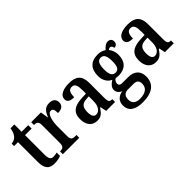

<svg xmlns="http://www.w3.org/2000/svg" viewBox="-15 -1354 2287 2287"><g transform="rotate(-45 1129.0 -210.5)"><path d="M212 10C263 10 302 -1 321 -10V-66C302 -61 282 -57 259 -57C218 -57 201 -85 201 -151V-479H312V-536H201V-659H137C128 -609 116 -581 98 -560C81 -539 54 -523 17 -520V-479H83V-146C83 -30 128 10 212 10Z M359 0H636V-47H610C575 -47 548 -55 548 -114V-278C548 -359 569 -468 623 -468C656 -468 665 -442 665 -387C731 -387 766 -416 766 -467C766 -515 737 -547 674 -547C603 -547 571 -503 546 -437H542L526 -536H362V-489H365C403 -489 429 -480 429 -421V-119C429 -56 401 -47 362 -47H359Z M933 10C1001 10 1027 -23 1065 -78H1073L1089 0H1239V-47H1236C1196 -47 1183 -63 1183 -118V-376C1183 -501 1124 -547 1008 -547C909 -547 835 -515 835 -449C835 -404 868 -384 935 -384C935 -449 950 -493 1000 -493C1053 -493 1064 -447 1064 -373V-316L993 -313C863 -308 799 -259 799 -151C799 -41 858 10 933 10ZM975 -52C937 -52 920 -87 920 -146C920 -222 945 -262 1022 -266L1065 -269V-191C1065 -109 1030 -52 975 -52Z M1472 238C1638 238 1717 166 1717 49C1717 -37 1669 -99 1557 -99H1459C1428 -99 1410 -110 1410 -137C1410 -164 1426 -185 1442 -195C1453 -193 1479 -191 1492 -191C1611 -191 1666 -264 1666 -366C1666 -424 1647 -462 1624 -490C1633 -497 1644 -503 1657 -503C1673 -503 1688 -486 1688 -462C1728 -462 1743 -488 1743 -517C1743 -547 1724 -572 1687 -572C1646 -572 1618 -540 1596 -516C1570 -535 1536 -547 1492 -547C1370 -547 1313 -479 1313 -362C1313 -289 1349 -233 1402 -210C1360 -183 1329 -153 1329 -112C1329 -67 1360 -43 1389 -30C1324 -20 1275 22 1275 96C1275 187 1340 238 1472 238ZM1490 -242C1439 -242 1420 -286 1420 -364C1420 -446 1438 -495 1490 -495C1543 -495 1560 -448 1560 -365C1560 -285 1544 -242 1490 -242ZM1474 184C1404 184 1369 148 1369 92C1369 21 1413 3 1451 3H1547C1596 3 1622 23 1622 74C1622 139 1580 184 1474 184Z M1922 10C1990 10 2016 -23 2054 -78H2062L2078 0H2228V-47H2225C2185 -47 2172 -63 2172 -118V-376C2172 -501 2113 -547 1997 -547C1898 -547 1824 -515 1824 -449C1824 -404 1857 -384 1924 -384C1924 -449 1939 -493 1989 -493C2042 -493 2053 -447 2053 -373V-316L1982 -313C1852 -308 1788 -259 1788 -151C1788 -41 1847 10 1922 10ZM1964 -52C1926 -52 1909 -87 1909 -146C1909 -222 1934 -262 2011 -266L2054 -269V-191C2054 -109 2019 -52 1964 -52Z"/></g></svg>

Font: Noto Serif Condensed Semi
Style: Regular
Weight: 600
Width: 3
Designer: Monotype Design Team
Foundry: Monotype Imaging Inc.
Version: Version 1.002